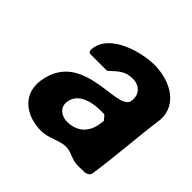

<svg xmlns="http://www.w3.org/2000/svg" viewBox="-141 -673 818 818"><g transform="rotate(45 268.0 -263.5)"><path d="M55 -145C40 -46 118 7 208 7C251 7 292 -21 330 -21C364 -21 385 1 423 1C430 1 460 0 467 0C483 -5 489 -10 491 -25C509 -144 516 -269 533 -387C538 -488 439 -534 350 -534C276 -534 129 -496 114 -400C113 -392 110 -373 125 -373H225C265 -410 283 -427 327 -427C368 -427 396 -398 389 -356C377 -278 90 -368 55 -145ZM198 -160C207 -221 279 -234 325 -234C332 -234 349 -234 349 -233L366 -213C367 -213 364 -196 363 -189C354 -132 315 -99 258 -99C224 -99 192 -121 198 -160Z"/></g></svg>

Font: Asimov Print
Style: CIt
Weight: 500
Designer: Google
Version: Version 2.000980: 2014